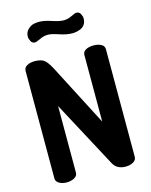

<svg xmlns="http://www.w3.org/2000/svg" viewBox="-137 -1033 878 1119"><g transform="rotate(-15 302.5 -473.0)"><path d="M480 0Q427 0 405 -41L190 -443V-41Q190 -22 170.5 -11Q151 0 125 0Q98 0 79 -11Q60 -22 60 -41V-690Q60 -710 79 -720.5Q98 -731 125 -731Q161 -731 180 -718Q199 -705 222 -662L415 -289V-691Q415 -711 434 -721Q453 -731 480 -731Q507 -731 526 -721Q545 -711 545 -691V-41Q545 -22 525.5 -11Q506 0 480 0ZM239 -860Q215 -860 190 -848Q165 -836 157 -836Q140 -836 132 -851Q124 -866 124 -878Q124 -906 142 -922.5Q160 -939 176.5 -942.5Q193 -946 210 -946Q240 -946 283 -931.5Q326 -917 352 -917Q376 -917 400.5 -929Q425 -941 433 -941Q450 -941 458 -926Q466 -911 466 -899Q466 -877 456.5 -862.5Q447 -848 431.5 -841.5Q416 -835 404 -833Q392 -831 381 -831Q346 -831 304 -845.5Q262 -860 239 -860Z"/></g></svg>

Font: Dosis
Style: Bold
Weight: 700
Designer: Edgar Tolentino, Pablo Impallari, Igino Marini
Foundry: Edgar Tolentino, Pablo Impallari, Igino Marini
Version: Version 1.007